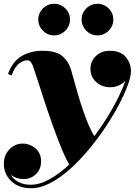

<svg xmlns="http://www.w3.org/2000/svg" viewBox="-22 -739 716 1019"><path d="M411.1 -635.4Q411.1 -658.5 422.5 -677.4Q433.9 -696.3 452.9 -707.6Q472 -719 495.1 -719Q518.2 -719 537.5 -707.6Q556.7 -696.3 568.1 -677.4Q579.5 -658.5 579.5 -635.4Q579.5 -612.3 568.1 -593.2Q556.7 -574.1 537.5 -562.6Q518.2 -551 495.1 -551Q472 -551 452.9 -562.6Q433.9 -574.1 422.5 -593.2Q411.1 -612.3 411.1 -635.4ZM181.1 -635.4Q181.1 -658.5 192.5 -677.4Q203.9 -696.3 222.9 -707.6Q242 -719 265.1 -719Q288.2 -719 307.5 -707.6Q326.7 -696.3 338.1 -677.4Q349.5 -658.5 349.5 -635.4Q349.5 -612.3 338.1 -593.2Q326.7 -574.1 307.5 -562.6Q288.2 -551 265.1 -551Q242 -551 222.9 -562.6Q203.9 -574.1 192.5 -593.2Q181.1 -612.3 181.1 -635.4ZM142.5 260Q77 260 37.8 222.5Q-1.5 185 -1.5 129Q-1.5 85.5 27.5 54.2Q56.5 23 100 23Q122.5 23 144.5 33.8Q166.5 44.5 181.2 65.2Q196 86 196 116.5Q196 160 168.2 185.8Q140.5 211.5 103 211.5Q66 211.5 35 189Q49.5 213 76.5 227.2Q103.5 241.5 141 241.5Q189 241.5 241.5 212Q294 182.5 345.5 134.5Q323.5 96 300.2 38.2Q277 -19.5 254 -84.5Q231 -149.5 211 -211Q191 -272.5 175.8 -320Q160.5 -367.5 152.5 -389Q149.5 -397 142.8 -408Q136 -419 121.5 -419Q102 -419 79 -401.5Q56 -384 39.5 -338L20.5 -346.5Q45 -414 93.5 -441.8Q142 -469.5 204 -469.5Q276 -469.5 309 -441.2Q342 -413 356 -365.5Q365.5 -332.5 377.8 -287.8Q390 -243 405.2 -194.2Q420.5 -145.5 438.8 -99.2Q457 -53 478.5 -16.5Q518.5 -69.5 551.5 -123.5Q584.5 -177.5 608 -226Q631.5 -274.5 643 -310.5Q611 -276 563 -276Q518 -276 488 -304Q458 -332 458 -373Q458 -414.5 487.5 -442Q517 -469.5 560 -469.5Q618.5 -469.5 645.8 -436.2Q673 -403 673 -361Q673 -333 655.8 -286Q638.5 -239 608 -181.2Q577.5 -123.5 536.5 -62.2Q495.5 -1 447.5 56.5Q399.5 114 347.8 160Q296 206 243.8 233Q191.5 260 142.5 260Z"/></svg>

Font: Bodoni* 11pt Fatface
Style: Italic
Weight: 900
Italic angle: -13°
Version: Version 2.3